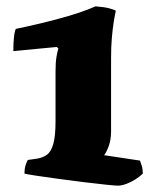

<svg xmlns="http://www.w3.org/2000/svg" viewBox="-20 -585 488 605"><path d="M351 0Q344 0 314.5 -3Q285 -6 244.5 -11Q204 -16 163.5 -21.5Q123 -27 93.5 -31.5Q64 -36 57 -38Q57 -52 60.5 -64Q64 -76 68 -81L96 -85Q115 -88 128 -97.5Q141 -107 148 -131.5Q155 -156 155 -204V-361Q155 -388 158 -406Q161 -424 164 -432L159 -437L22 -424Q22 -448 24 -467.5Q26 -487 30 -494Q98 -508 167 -526.5Q236 -545 281 -565Q308 -563 323.5 -559Q339 -555 345 -551Q342 -539 338.5 -517Q335 -495 332.5 -466.5Q330 -438 330 -403V-171Q330 -145 322.5 -124.5Q315 -104 308 -96L421 -79Q423 -74 426.5 -63Q430 -52 430 -38Q421 -29 407 -20Q393 -11 378 -5.5Q363 0 351 0Z"/></svg>

Font: Texturina Medium 12pt Black
Style: Regular
Weight: 900
Version: Version 1.002